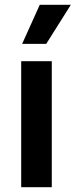

<svg xmlns="http://www.w3.org/2000/svg" viewBox="-20 -777 314 797"><path d="M68 0V-523H195V0ZM172 -595H72L145 -757H274Z"/></svg>

Font: Bricolage Grotesque 20pt SemiBold
Style: Regular
Weight: 600
Version: Version 1.001;gftools[0.9.33.dev8+g029e19f]